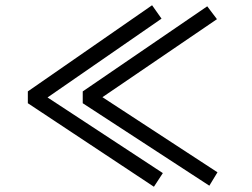

<svg xmlns="http://www.w3.org/2000/svg" viewBox="-20 -673 960 731"><path d="M161 -302 600 -14 566 38 86 -280V-325L559 -653L595 -602ZM370 -303 808 -17 777 34 295 -280V-325L769 -649L806 -600Z"/></svg>

Font: LINE Seed Sans KR Regular
Style: Regular
Weight: 400
Designer: LINE VX Design & Sandoll Inc & Dalton Maag Ltd
Foundry: Sandoll Inc.
Version: Version 1.000